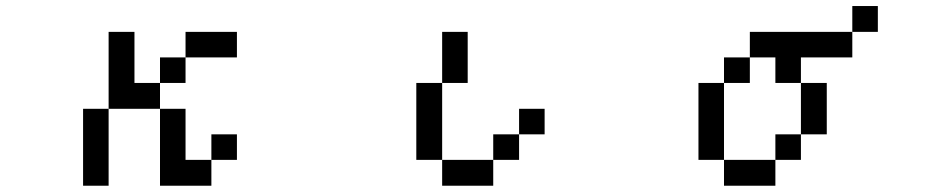

<svg xmlns="http://www.w3.org/2000/svg" viewBox="-20 -546 3040 624"><path d="M250 57.6V-192.4H333V-442.4H417V-276.4H500V-359.4H583V-442.4H750V-359.4H583V-276.4H500V-192.4H583V-26.4H667V57.6H500V-192.4H333V57.6ZM667 -26.4V-109.4H750V-26.4Z M1333 -26.4V-276.4H1417V-442.4H1500V-276.4H1417V-26.4H1583V-109.4H1667V-192.4H1750V-109.4H1667V-26.4H1583V57.6H1417V-26.4Z M2250 -26.4V-276.4H2333V-359.4H2417V-442.4H2750V-359.4H2583V-276.4H2667V-109.4H2583V-276.4H2500V-359.4H2417V-276.4H2333V-26.4H2500V-109.4H2583V-26.4H2500V57.6H2333V-26.4ZM2750 -442.4V-526.4H2833V-442.4Z"/></svg>

Font: KH Dot kagurazaka 12
Style: Regular
Weight: 400
Designer: Original version for X68000 by Keitarou Hiraki (http://hp.vector.co.jp/authors/VA000874/) / TrueType conversion by Homem
Version: Version 1.00.20150527